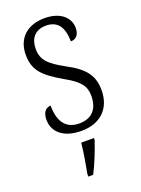

<svg xmlns="http://www.w3.org/2000/svg" viewBox="-145 -608 657 895"><g transform="rotate(-20 183.5 -161.0)"><path d="M177 10C270 10 329 -45 329 -137C329 -209 297 -252 210 -298C137 -338 106 -366 106 -421C106 -471 131 -508 188 -508C243 -508 272 -472 272 -399C300 -399 315 -419 315 -451C315 -501 273 -543 193 -543C108 -543 53 -494 53 -412C53 -335 89 -299 182 -245C256 -204 275 -175 275 -128C275 -64 242 -26 179 -26C109 -26 81 -76 81 -150C60 -150 40 -135 40 -94C40 -36 85 10 177 10ZM133 208V221H157C179 180 205 113 219 71V61H156C151 110 142 161 133 208Z"/></g></svg>

Font: Noto Serif Georgian Condensed Light
Style: Regular
Weight: 300
Width: 3
Designer: Monotype Design Team, Akaki Razmadze
Foundry: Google LLC
Version: Version 2.003